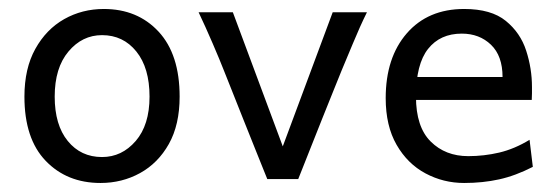

<svg xmlns="http://www.w3.org/2000/svg" viewBox="-20 -401 1250 430"><path d="M205.1 8.8Q129.9 8.8 82.3 -40.8Q34.7 -90.3 34.7 -184.6Q34.7 -247.6 59.1 -291.5Q83.5 -335.4 123.8 -358.2Q164.1 -380.9 212.4 -380.9Q288.1 -380.9 335.2 -330.1Q382.3 -279.3 382.3 -184.6Q382.3 -121.6 358.2 -78.6Q334 -35.6 293.7 -13.4Q253.4 8.8 205.1 8.8ZM208.5 -49.3Q252.9 -49.3 283.9 -85.2Q314.9 -121.1 314.9 -184.6Q314.9 -249 285.4 -285.6Q255.9 -322.3 208.5 -322.3Q164.1 -322.3 133.3 -285.6Q102.5 -249 102.5 -184.6Q102.5 -121.1 131.8 -85.2Q161.1 -49.3 208.5 -49.3Z M578.6 0Q578.6 0 570.8 -19.3Q563 -38.6 550.8 -69.1Q538.6 -99.6 525.1 -133.3Q511.7 -167 500 -196.5Q488.3 -226.1 481.4 -243.2Q472.7 -265.6 456.3 -303.7Q439.9 -341.8 424.8 -373.5H501.5L613.3 -73.2L725.1 -373.5H801.8Q786.1 -341.8 770.3 -303.5Q754.4 -265.1 745.1 -243.2Q739.3 -229 727.8 -200.4Q716.3 -171.9 702.6 -137.7Q689 -103.5 676.5 -72Q664.1 -40.5 656 -20.3Q647.9 0 647.9 0Z M1019.5 8.8Q973.1 8.8 932.9 -12.7Q892.6 -34.2 868.2 -76.7Q843.8 -119.1 843.8 -181.2Q843.8 -272 891.1 -326.4Q938.5 -380.9 1019.5 -380.9Q1080.1 -380.9 1112.8 -354.2Q1145.5 -327.6 1158.4 -287.6Q1171.4 -247.6 1171.4 -206.1Q1171.4 -201.2 1171.4 -191.9Q1171.4 -182.6 1170.9 -177.2H898.4V-228.5H1105.5Q1105.5 -275.9 1079.6 -300.8Q1053.7 -325.7 1014.2 -325.7Q965.8 -325.7 938.7 -291.5Q911.6 -257.3 911.6 -184.6Q911.6 -116.7 944.6 -84Q977.5 -51.3 1028.8 -51.3Q1064 -51.3 1098.1 -59.3Q1132.3 -67.4 1166 -87.9L1173.3 -27.3Q1134.3 -7.3 1097.9 0.7Q1061.5 8.8 1019.5 8.8Z"/></svg>

Font: Harmattan
Style: Regular
Weight: 400
Designer: George W. Nuss III and SIL International
Foundry: SIL International
Version: Version 4.000